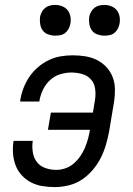

<svg xmlns="http://www.w3.org/2000/svg" viewBox="-20 -753 540 781"><path d="M203 8Q177 8 152.5 4Q128 0 106.5 -11Q85 -22 68.5 -40Q52 -58 43.5 -80.5Q35 -103 33 -128Q31 -153 35 -179L36 -180H114L113 -179Q110 -156 113.5 -133.5Q117 -111 130 -94Q143 -77 164.5 -69.5Q186 -62 209 -62Q228 -62 246.5 -68.5Q265 -75 280 -88Q295 -101 306.5 -117.5Q318 -134 325.5 -152Q333 -170 338 -188.5Q343 -207 346 -225H175L187 -295H358L367 -351Q370 -373 366.5 -394.5Q363 -416 349 -431Q335 -446 314 -452Q293 -458 270 -458Q248 -458 225 -451Q202 -444 184 -427.5Q166 -411 155.5 -389.5Q145 -368 141 -346L140 -340H62L63 -349Q67 -373 76.5 -397Q86 -421 100.5 -442Q115 -463 135.5 -480.5Q156 -498 179.5 -509Q203 -520 227.5 -524Q252 -528 276 -528Q302 -528 327 -524Q352 -520 374 -509Q396 -498 412.5 -480.5Q429 -463 438 -440Q447 -417 447.5 -391Q448 -365 444 -339L424 -219Q419 -192 411 -164.5Q403 -137 390 -111Q377 -85 357 -61.5Q337 -38 312.5 -22Q288 -6 259.5 1Q231 8 203 8ZM404 -608Q390 -608 376 -613Q362 -618 354 -629Q346 -640 343.5 -655Q341 -670 343 -685Q345 -695 350.5 -705Q356 -715 364.5 -721.5Q373 -728 383.5 -730.5Q394 -733 405 -733Q419 -733 433 -727.5Q447 -722 455.5 -711Q464 -700 466.5 -685Q469 -670 466 -655Q464 -645 458.5 -635Q453 -625 444.5 -618.5Q436 -612 425.5 -610Q415 -608 404 -608ZM204 -608Q190 -608 176 -613Q162 -618 154 -629Q146 -640 143.5 -655Q141 -670 143 -685Q145 -695 150.5 -705Q156 -715 164.5 -721.5Q173 -728 183.5 -730.5Q194 -733 205 -733Q219 -733 233 -727.5Q247 -722 255.5 -711Q264 -700 266.5 -685Q269 -670 266 -655Q264 -645 258.5 -635Q253 -625 244.5 -618.5Q236 -612 225.5 -610Q215 -608 204 -608Z"/></svg>

Font: Iosevka Term Oblique
Style: Regular
Weight: 400
Italic angle: -9°
Monospace: yes
Designer: Belleve Invis
Foundry: Belleve Invis
Version: Version 31.4.0